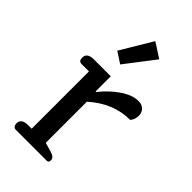

<svg xmlns="http://www.w3.org/2000/svg" viewBox="-231 -824 896 896"><g transform="rotate(45 217.0 -376.5)"><path d="M305 -706 193 -560 138 -596 232 -753ZM64 0Q55 0 50 -6.5Q45 -13 45 -24Q45 -40 56.5 -48Q68 -56 88 -56H113V-434H64Q45 -434 45 -457Q45 -474 56.5 -482Q68 -490 88 -490H201V-390H205Q241 -436 287.5 -468Q334 -500 374 -500Q398 -500 411 -486.5Q424 -473 424 -453Q424 -427 409 -410Q298 -410 206 -327V-56L251 -43Q267 -38 274 -31.5Q281 -25 281 -14Q281 0 268 0Z"/></g></svg>

Font: Maitree Medium
Style: Regular
Weight: 500
Designer: CadsonDemak Team
Foundry: CadsonDemak
Version: Version 1.010